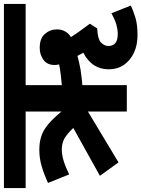

<svg xmlns="http://www.w3.org/2000/svg" viewBox="108 -770 716 972"><g transform="rotate(-90 466.0 -284.0)"><path d="M129.9 -42 62 -136.2 304.2 -271Q273.4 -303.2 250 -316.4Q225.6 -329.1 195.8 -329.1Q167.5 -329.1 139.6 -320.3Q113.3 -313 68.8 -292L25.9 -398.9Q70.3 -419.4 109.4 -430.7Q148.9 -442.9 193.8 -442.9Q233.4 -442.9 262.7 -432.6Q291.5 -423.8 322.3 -398.4Q352.5 -373 387.2 -331.1V-512.2H0V-622.1H932.1V-512.2H521V-329.1Q558.1 -332.5 575.2 -334.5Q608.9 -338.9 626 -342.8Q623 -354 623 -365.2Q623 -403.3 648.9 -421.9Q674.8 -440.9 709 -440.9Q758.3 -440.9 780.3 -414.6Q803.2 -388.7 803.2 -354Q803.2 -329.1 792 -310.5Q780.8 -292 764.2 -283.2Q781.7 -254.9 795.9 -236.3Q813 -213.4 832 -187L808.1 -149.9Q755.9 -147.5 737.8 -131.8Q719.2 -114.7 719.2 -92.8Q719.2 -45.9 779.8 -45.9Q801.3 -45.9 827.1 -52.7Q853 -60.5 884.8 -78.1L923.8 20Q899.9 32.2 861.3 43.9Q825.2 54.2 773.9 54.2Q723.1 54.2 685.1 36.1Q646.5 18.1 623.5 -14.6Q601.1 -47.9 601.1 -90.8Q601.1 -177.2 685.1 -220.2Q679.7 -230 668.9 -250Q644.5 -242.7 600.6 -234.4Q554.2 -227.5 521 -225.1V0H387.2V-196.8Z"/></g></svg>

Font: Droid Sans Thai
Style: Bold
Weight: 700
Designer: Steve Matteson
Foundry: Ascender Corporation
Version: Version 1.00